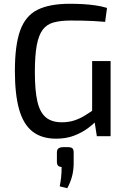

<svg xmlns="http://www.w3.org/2000/svg" viewBox="-20 -723 672 1019"><path d="M351 -703Q388 -703 421.5 -701Q455 -699 486.5 -694.5Q518 -690 548 -681L538 -607Q506 -610 474.5 -611.5Q443 -613 413 -613.5Q383 -614 355 -614Q302 -614 265 -604Q228 -594 206.5 -565Q185 -536 175 -482Q165 -428 165 -341Q165 -242 178.5 -184Q192 -126 223.5 -100Q255 -74 308 -74Q345 -74 375 -84Q405 -94 431.5 -110.5Q458 -127 482 -144L495 -86Q478 -66 446.5 -42.5Q415 -19 373 -3Q331 13 278 13Q201 13 152.5 -25Q104 -63 81.5 -142.5Q59 -222 59 -347Q59 -483 87 -561Q115 -639 179 -671Q243 -703 351 -703ZM567 -399V0H494L478 -102L469 -124V-399ZM339 58Q358 58 364.5 64.5Q371 71 371 87V142Q371 181 362 214Q353 247 337 276L297 266Q302 240 304.5 217Q307 194 307 163Q282 163 282 136V87Q282 71 290.5 64.5Q299 58 316 58Z"/></svg>

Font: Exo 2 Medium
Style: Regular
Weight: 500
Designer: Natanael Gama
Foundry: Natanael Gama
Version: Version 2.010